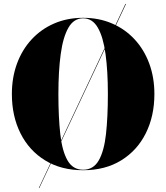

<svg xmlns="http://www.w3.org/2000/svg" viewBox="-20 -850 840 970"><path d="M400 10Q288.5 10 207.8 -39.8Q127 -89.5 83.5 -176.5Q40 -263.5 40 -375Q40 -458.5 66 -529Q92 -599.5 140 -651.2Q188 -703 254 -731.5Q320 -760 400 -760Q480 -760 546 -731.5Q612 -703 660 -651.2Q708 -599.5 734 -529Q760 -458.5 760 -375Q760 -263.5 716.5 -176.5Q673 -89.5 592.2 -39.8Q511.5 10 400 10ZM400 -757.5Q353 -757.5 325.8 -710.2Q298.5 -663 286.8 -577Q275 -491 275 -375Q275 -259 284.5 -173Q294 -87 321 -39.8Q348 7.5 400 7.5Q452 7.5 479 -39.8Q506 -87 515.5 -173Q525 -259 525 -375Q525 -491 513.2 -577Q501.5 -663 474.2 -710.2Q447 -757.5 400 -757.5ZM613.5 -830H616.5L178.5 100H176Z"/></svg>

Font: Bodoni* 72pt Fatface
Style: Regular
Weight: 900
Version: Version 2.3